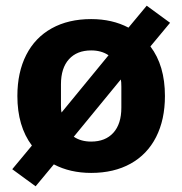

<svg xmlns="http://www.w3.org/2000/svg" viewBox="-20 -595 640 674"><path d="M23 -1 92 -84Q41 -152 41 -258Q41 -341 72 -402Q103 -463 161.5 -495.5Q220 -528 300 -528Q374 -528 431 -498L495 -575L577 -515L508 -432Q559 -365 559 -258Q559 -175 528 -114Q497 -53 438.5 -20.5Q380 12 300 12Q226 12 169 -18L105 59ZM194 -299V-225Q194 -207 196 -200L361 -401Q336 -418 300 -418Q250 -418 222 -387Q194 -356 194 -299ZM406 -217V-291Q406 -309 404 -316L239 -115Q264 -98 300 -98Q350 -98 378 -129Q406 -160 406 -217Z"/></svg>

Font: iA Writer Mono V
Style: Regular
Weight: 400
Designer: Mike Abbink, Paul van der Laan, Pieter van Rosmalen
Foundry: Bold Monday
Version: Version 2.000